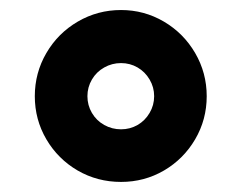

<svg xmlns="http://www.w3.org/2000/svg" viewBox="-20 -732 484 385"><path d="M49.8 -539.1Q49.8 -585.9 73 -625.7Q96.2 -665.5 136 -688.7Q175.8 -711.9 222.7 -711.9Q269 -711.9 308.6 -688.7Q348.1 -665.5 371.3 -625.7Q394.5 -585.9 394.5 -539.1Q394.5 -492.2 371.3 -452.6Q348.1 -413.1 308.8 -390.1Q269.5 -367.2 222.7 -367.2Q175.3 -367.2 135.7 -390.1Q96.2 -413.1 73 -452.6Q49.8 -492.2 49.8 -539.1ZM289.1 -539.1Q289.1 -557.1 280 -572.5Q271 -587.9 255.9 -596.7Q240.7 -605.5 222.7 -605.5Q204.6 -605.5 189 -596.7Q173.3 -587.9 164.3 -572.5Q155.3 -557.1 155.3 -539.1Q155.3 -521 164.3 -505.6Q173.3 -490.2 189 -481.4Q204.6 -472.7 222.7 -472.7Q240.7 -472.7 255.9 -481.4Q271 -490.2 280 -505.6Q289.1 -521 289.1 -539.1Z"/></svg>

Font: Pretendard Std ExtraBold
Style: Regular
Weight: 800
Designer: Base glyphs from Inter by Rasmus Andersson; Hangeul glyphs from Noto Sans CJK(Source Han Sans) by Jang Soo-young and Kan
Foundry: Kil Hyung-jin
Version: Version 1.309